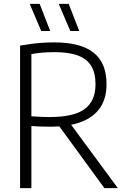

<svg xmlns="http://www.w3.org/2000/svg" viewBox="-20 -965 648 985"><path d="M83 0V-731Q108.5 -735.5 135.8 -739.2Q163 -743 193.2 -745.2Q223.5 -747.5 258 -747.5Q394 -747.5 460.2 -694.8Q526.5 -642 526.5 -533Q526.5 -461 493.8 -412.5Q461 -364 396.5 -339.5Q332 -315 236.5 -315Q206.5 -315 184.5 -316Q162.5 -317 141 -318.5V0ZM515.5 0 261 -348.5H327.5L584.5 0ZM235 -364.5Q359 -364.5 414.5 -405.8Q470 -447 470 -533Q470 -590 448.2 -626.2Q426.5 -662.5 380.2 -680Q334 -697.5 260 -697.5Q224 -697.5 196.5 -695Q169 -692.5 141 -687.5V-368.5Q159 -367.5 173.5 -366.5Q188 -365.5 202.5 -365Q217 -364.5 235 -364.5ZM340.5 -806 281.5 -945H332.5L386.5 -806ZM191.5 -806 132.5 -945H183.5L237.5 -806Z"/></svg>

Font: Encode Sans SemiCondensed Light
Style: Regular
Weight: 300
Width: 4
Designer: Multiple Designers
Foundry: Impallari Type
Version: Version 3.002